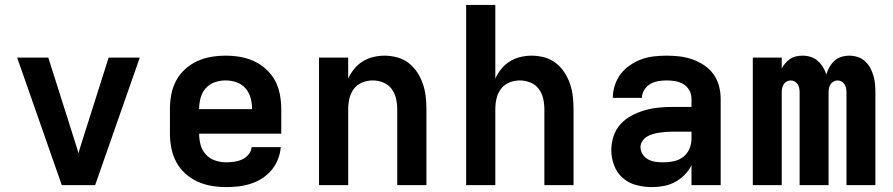

<svg xmlns="http://www.w3.org/2000/svg" viewBox="-20 -755 3640 783"><path d="M232 0 50 -520H177L287 -173Q290 -163 293.5 -152Q297 -141 300 -130Q303 -141 306.5 -152Q310 -163 313 -173L423 -520H550L368 0Z M903 8Q873 8 843 3Q813 -2 785.5 -14.5Q758 -27 735.5 -47.5Q713 -68 699 -94Q685 -120 679 -150Q673 -180 673 -210V-310Q673 -340 678.5 -369.5Q684 -399 698 -425.5Q712 -452 734.5 -472.5Q757 -493 784 -505.5Q811 -518 840.5 -523Q870 -528 900 -528Q930 -528 959.5 -523Q989 -518 1016 -505.5Q1043 -493 1065.5 -472.5Q1088 -452 1102 -425.5Q1116 -399 1121.5 -369.5Q1127 -340 1127 -310V-210H792Q792 -187 798 -164.5Q804 -142 819.5 -125Q835 -108 857.5 -100.5Q880 -93 903 -93Q919 -93 936 -95.5Q953 -98 968 -105Q983 -112 994 -125.5Q1005 -139 1006 -155H1125Q1123 -130 1113.5 -105.5Q1104 -81 1087.5 -61.5Q1071 -42 1049.5 -28Q1028 -14 1003.5 -6Q979 2 953.5 5Q928 8 903 8ZM792 -310H1008Q1008 -333 1002 -355.5Q996 -378 981 -395Q966 -412 944.5 -419.5Q923 -427 900 -427Q877 -427 855.5 -419.5Q834 -412 819 -395Q804 -378 798 -355.5Q792 -333 792 -310Z M1281 0V-520H1400V-434Q1409 -455 1424 -473.5Q1439 -492 1459 -504.5Q1479 -517 1502 -522.5Q1525 -528 1548 -528Q1574 -528 1600 -521Q1626 -514 1646.5 -498Q1667 -482 1681.5 -460Q1696 -438 1704.5 -413Q1713 -388 1716 -362Q1719 -336 1719 -310V0H1600V-310Q1600 -332 1595 -353.5Q1590 -375 1577 -392.5Q1564 -410 1543 -418.5Q1522 -427 1500 -427Q1478 -427 1457 -418.5Q1436 -410 1423 -392.5Q1410 -375 1405 -353.5Q1400 -332 1400 -310V0Z M1881 0V-735H2000V-434Q2009 -455 2024 -473.5Q2039 -492 2059 -504.5Q2079 -517 2102 -522.5Q2125 -528 2148 -528Q2174 -528 2200 -521Q2226 -514 2246.5 -498Q2267 -482 2281.5 -460Q2296 -438 2304.5 -413Q2313 -388 2316 -362Q2319 -336 2319 -310V0H2200V-310Q2200 -332 2195 -353.5Q2190 -375 2177 -392.5Q2164 -410 2143 -418.5Q2122 -427 2100 -427Q2078 -427 2057 -418.5Q2036 -410 2023 -392.5Q2010 -375 2005 -353.5Q2000 -332 2000 -310V0Z M2639 8Q2607 8 2575.5 0Q2544 -8 2520 -29Q2496 -50 2484.5 -80.5Q2473 -111 2473 -143Q2473 -171 2482 -199Q2491 -227 2510.5 -248.5Q2530 -270 2555.5 -283.5Q2581 -297 2608.5 -305Q2636 -313 2664.5 -316Q2693 -319 2722 -319H2800V-352Q2800 -370 2791.5 -386Q2783 -402 2767.5 -411.5Q2752 -421 2734 -424Q2716 -427 2698 -427Q2681 -427 2664 -424Q2647 -421 2632 -412.5Q2617 -404 2607.5 -388.5Q2598 -373 2598 -356H2479Q2479 -356 2479 -356Q2479 -356 2479 -356Q2479 -382 2487.5 -407.5Q2496 -433 2511.5 -453.5Q2527 -474 2549 -489Q2571 -504 2595.5 -513Q2620 -522 2646 -525Q2672 -528 2698 -528Q2725 -528 2751.5 -525Q2778 -522 2803.5 -513Q2829 -504 2851.5 -489Q2874 -474 2889.5 -452.5Q2905 -431 2912 -405Q2919 -379 2919 -352V0H2800V-81Q2789 -59 2771.5 -41.5Q2754 -24 2732.5 -12.5Q2711 -1 2687 3.5Q2663 8 2639 8ZM2686 -93Q2707 -93 2728 -97.5Q2749 -102 2766 -115Q2783 -128 2791.5 -148Q2800 -168 2800 -189V-218H2722Q2709 -218 2695.5 -217Q2682 -216 2669 -214Q2656 -212 2643 -208.5Q2630 -205 2618.5 -198Q2607 -191 2599.5 -179.5Q2592 -168 2592 -155Q2592 -139 2601 -125.5Q2610 -112 2624 -104.5Q2638 -97 2654 -95Q2670 -93 2686 -93Z M3050 0V-520H3168V-475Q3174 -487 3182.5 -497Q3191 -507 3202 -514.5Q3213 -522 3226 -525Q3239 -528 3253 -528Q3253 -528 3253 -528Q3253 -528 3253 -528Q3270 -528 3286 -523Q3302 -518 3314.5 -507Q3327 -496 3336 -481.5Q3345 -467 3350 -451Q3354 -467 3362.5 -481.5Q3371 -496 3383 -507Q3395 -518 3411 -523Q3427 -528 3444 -528Q3461 -528 3478 -522.5Q3495 -517 3508 -505Q3521 -493 3529 -478Q3537 -463 3542 -446Q3547 -429 3548.5 -412Q3550 -395 3550 -377V0H3432V-377Q3432 -386 3430.5 -394.5Q3429 -403 3424.5 -410.5Q3420 -418 3412 -422.5Q3404 -427 3396 -427Q3387 -427 3379 -422.5Q3371 -418 3366.5 -410.5Q3362 -403 3360.5 -394.5Q3359 -386 3359 -377V0H3241V-377Q3241 -386 3239.5 -394.5Q3238 -403 3233.5 -410.5Q3229 -418 3221 -422.5Q3213 -427 3204 -427Q3196 -427 3188 -422.5Q3180 -418 3175.5 -410.5Q3171 -403 3169.5 -394.5Q3168 -386 3168 -377V0Z"/></svg>

Font: Iosevka Custom Extended
Style: Bold
Weight: 700
Width: 7
Monospace: yes
Designer: Belleve Invis
Foundry: Belleve Invis
Version: Version 11.2.4; ttfautohint (v1.8.4)